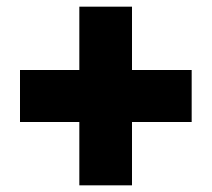

<svg xmlns="http://www.w3.org/2000/svg" viewBox="-20 -613 635 576"><path d="M218 -57H376V-247H555V-403H376V-593H218V-403H40V-247H218Z"/></svg>

Font: Fixel Text Black
Style: Regular
Weight: 900
Width: 4
Designer: AlfaBravo + MacPaw
Foundry: Kyrylo Tkachov, Marchela Mozhyna, Serhii Makarenko, Maria Weinstein, Zakhar Kryvoshyya
Version: Version 1.211